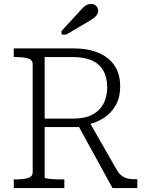

<svg xmlns="http://www.w3.org/2000/svg" viewBox="-20 -956 745 976"><path d="M373 -326 552 0H678V-45H666Q646 -45 629.5 -48.5Q613 -52 599.5 -62Q586 -72 575 -90L428 -347ZM207 -54V-666H351Q409 -666 447.5 -648.5Q486 -631 505.5 -596.5Q525 -562 525 -512Q525 -466 506.5 -430Q488 -394 450 -373.5Q412 -353 352 -353H191L195 -310H372Q380 -310 386 -311Q392 -312 399 -314.5Q406 -317 413 -320Q467 -330 507 -356Q547 -382 569 -422.5Q591 -463 591 -516Q591 -579 562.5 -622Q534 -665 480.5 -687.5Q427 -710 353 -710H50V-666H61Q98 -666 122 -659Q146 -652 146 -630V-80Q146 -58 122 -51Q98 -44 61 -44H50V0H307V-44H293Q277 -44 262 -44.5Q247 -45 234.5 -46.5Q222 -48 214.5 -49.5Q207 -51 207 -54ZM377 -890 293 -799V-780H316L427 -845Q443 -855 454.5 -863Q466 -871 472.5 -880.5Q479 -890 479 -901Q479 -915 469 -925.5Q459 -936 443 -936Q430 -936 419 -930Q408 -924 398.5 -913.5Q389 -903 377 -890Z"/></svg>

Font: Roboto Serif 20pt ExtraLight
Style: Regular
Weight: 250
Version: Version 1.008